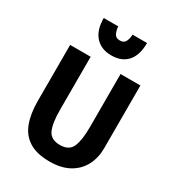

<svg xmlns="http://www.w3.org/2000/svg" viewBox="-226 -1088 1130 1240"><g transform="rotate(30 338.5 -468.0)"><path d="M340 -772Q418 -772 459.5 -819.5Q501 -867 501 -957H393Q392 -927 381 -905Q370 -883 340 -883Q310 -883 299 -905Q288 -927 286 -957H178Q178 -868 221 -820Q264 -772 340 -772ZM601 -231V-698H453V-302Q453 -205 431.5 -155Q410 -105 342 -105Q275 -105 252.5 -153.5Q230 -202 230 -302V-698H77V-279Q77 -186 102 -118.5Q127 -51 184.5 -15Q242 21 338 21Q423 21 481.5 -11Q540 -43 570.5 -100Q601 -157 601 -231Z"/></g></svg>

Font: Repo Bold
Style: Bold
Weight: 700
Designer: Stefan Peev
Foundry: Context Ltd
Version: Version 1.502